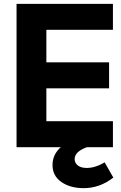

<svg xmlns="http://www.w3.org/2000/svg" viewBox="-20 -765 629 998"><path d="M66 -745H567V-610H221V-441H547V-306H221V-135H567V0H432Q368 23 368 62Q368 82 384.5 95Q401 108 431 108Q475 108 524 79L569 158Q499 213 415 213Q345 213 299 181Q253 149 253 93Q253 38 296 0H66Z"/></svg>

Font: Eudoxus Sans ExtraBold
Style: Regular
Weight: 800
Designer: Stijn de Vries
Foundry: tokotype
Version: Version 2.005